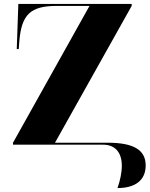

<svg xmlns="http://www.w3.org/2000/svg" viewBox="-20 -734 761 974"><path d="M576 220C668 220 719 179 719 105C719 27 658 -10 527 -10H259L648 -704V-714H73L65 -485H75L78 -524C89 -661 135 -704 268 -704H434L46 -10V0H503C561 0 598 36 598 107C598 141 589 184 576 220Z"/></svg>

Font: Noto Serif Display Black
Style: Regular
Weight: 900
Designer: Monotype Design Team
Foundry: Monotype Imaging Inc.
Version: Version 2.009